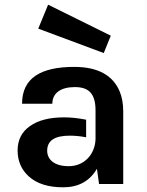

<svg xmlns="http://www.w3.org/2000/svg" viewBox="-20 -784 625 818"><path d="M143 -662 422 -558 452 -632 185 -764ZM387 -190C384 -125 338 -76 273 -76C209 -76 181 -106 181 -142C181 -185 213 -206 277 -206C299 -206 322 -204 347 -199C347 -199 347 -274 347 -274C312 -281 281 -284 253 -284C192 -284 143 -272 108 -247C73 -223 55 -188 55 -143C55 -98 71 -61 103 -32C138 -1 186 14 249 14C314 14 362 -12 393 -65L402 0H505V-309C505 -342 500 -370 490 -394C461 -464 396 -499 296 -499C156 -499 74 -453 74 -342H203C203 -387 238 -413 299 -413C362 -413 387 -381 387 -313V-265C387 -265 387 -190 387 -190Z"/></svg>

Font: Karla
Style: Bold Stencil
Weight: 400
Designer: Jonathan Pinhorn
Version: Version 1.000